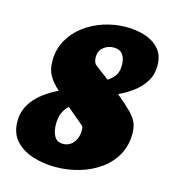

<svg xmlns="http://www.w3.org/2000/svg" viewBox="-105 -767 789 875"><g transform="rotate(15 289.5 -330.0)"><path d="M234 20Q179 20 128.5 4Q78 -12 46.5 -46.5Q15 -81 15 -138Q15 -192 50 -237Q85 -282 161 -320Q130 -347 113.5 -376Q97 -405 98 -446Q98 -498 121.5 -541Q145 -584 185.5 -615Q226 -646 277.5 -663Q329 -680 385 -680Q432 -680 473 -667Q514 -654 540 -624.5Q566 -595 566 -546Q566 -503 545 -470Q524 -437 491.5 -413.5Q459 -390 426 -375Q471 -338 495 -313.5Q519 -289 527.5 -267.5Q536 -246 536 -217Q536 -161 511.5 -117Q487 -73 444.5 -42.5Q402 -12 347.5 4Q293 20 234 20ZM241 -91Q272 -91 290.5 -114.5Q309 -138 309 -167Q309 -175 309 -182Q309 -189 304 -194L224 -261Q205 -242 196.5 -220.5Q188 -199 188 -170Q188 -136 200.5 -113.5Q213 -91 241 -91ZM363 -426Q379 -437 389 -448Q399 -459 404 -473.5Q409 -488 409 -506Q409 -538 395.5 -556.5Q382 -575 352 -575Q325 -575 304.5 -558Q284 -541 284 -512Q284 -500 287.5 -490Q291 -480 298 -475Z"/></g></svg>

Font: Sansita Swashed Light Black
Style: Regular
Weight: 900
Version: Version 1.003